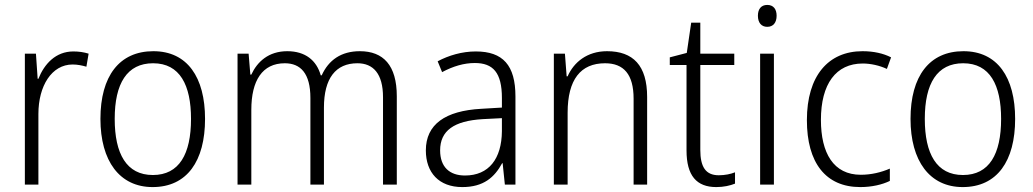

<svg xmlns="http://www.w3.org/2000/svg" viewBox="-20 -750 4196 780"><path d="M278 -541C206 -541 160 -490 136 -430H133L126 -532H81V0H136V-287C136 -401 190 -488 275 -488C295 -488 314 -484 331 -479L340 -532C321 -538 300 -541 278 -541Z M813 -267C813 -436 741 -542 603 -542C465 -542 388 -441 388 -267C388 -96 466 10 600 10C740 10 813 -96 813 -267ZM446 -267C446 -411 496 -493 602 -493C711 -493 756 -404 756 -267C756 -124 708 -39 601 -39C494 -39 446 -125 446 -267Z M1442 -542C1366 -542 1315 -506 1287 -444H1283C1266 -505 1220 -542 1147 -542C1071 -542 1025 -499 1001 -447H997L990 -532H945V0H1001V-304C1001 -423 1046 -493 1137 -493C1201 -493 1241 -452 1241 -352V0H1296V-313C1296 -432 1344 -493 1432 -493C1496 -493 1536 -451 1536 -355V0H1592V-359C1592 -485 1537 -542 1442 -542Z M1913 -541C1857 -541 1803 -525 1758 -501L1776 -457C1821 -481 1865 -494 1909 -494C1983 -494 2019 -455 2019 -352V-313L1935 -308C1789 -300 1710 -245 1710 -139C1710 -49 1763 10 1858 10C1945 10 1989 -30 2020 -87H2022L2031 0H2074V-358C2074 -485 2023 -541 1913 -541ZM1941 -266 2019 -270V-217C2018 -105 1966 -37 1869 -37C1806 -37 1768 -72 1768 -139C1768 -219 1824 -259 1941 -266Z M2446 -542C2365 -542 2311 -497 2286 -440H2282L2275 -532H2230V0H2286V-292C2286 -427 2339 -493 2438 -493C2514 -493 2554 -448 2554 -349V0H2609V-356C2609 -484 2552 -542 2446 -542Z M2900 -38C2846 -38 2825 -73 2825 -141V-486H2963V-532H2825V-658H2788L2770 -535L2701 -517V-486H2769V-139C2769 -36 2810 10 2890 10C2920 10 2946 4 2966 -4V-50C2949 -43 2925 -38 2900 -38Z M3097 -730C3072 -730 3059 -713 3059 -686C3059 -658 3073 -641 3097 -641C3121 -641 3135 -658 3135 -686C3135 -713 3122 -730 3097 -730ZM3124 -532H3068V0H3124Z M3475 10C3522 10 3564 0 3595 -15V-65C3560 -50 3520 -40 3477 -40C3366 -40 3315 -128 3315 -263C3315 -409 3376 -492 3485 -492C3517 -492 3553 -484 3583 -470L3600 -517C3569 -533 3529 -542 3484 -542C3345 -542 3258 -442 3258 -262C3258 -89 3334 10 3475 10Z M4104 -267C4104 -436 4032 -542 3894 -542C3756 -542 3679 -441 3679 -267C3679 -96 3757 10 3891 10C4031 10 4104 -96 4104 -267ZM3737 -267C3737 -411 3787 -493 3893 -493C4002 -493 4047 -404 4047 -267C4047 -124 3999 -39 3892 -39C3785 -39 3737 -125 3737 -267Z"/></svg>

Font: Noto Sans Gujarati UI SemiCondensed Light
Style: Regular
Weight: 300
Width: 4
Designer: Jelle Bosma - Monotype Design Team, Universal Thirst
Foundry: Monotype Imaging Inc.
Version: Version 2.106